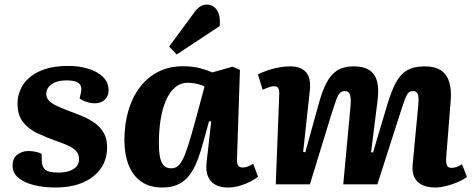

<svg xmlns="http://www.w3.org/2000/svg" viewBox="-20 -821 2103 855"><path d="M241.5 -52.5Q281 -52.5 306.5 -67.8Q332 -83 332 -113Q332 -133 320.5 -146.5Q309 -160 286.5 -171Q264 -182 230 -193.5Q186.5 -209 147 -227.5Q107.5 -246 82.7 -277Q58 -308 58 -360.5Q58 -390 70 -419.5Q82 -449 108.7 -473.5Q135.5 -498 179 -512.8Q222.5 -527.5 285 -527.5Q331.5 -527.5 372.3 -515.3Q413 -503 438.3 -478.8Q463.5 -454.5 463.5 -418.5Q463.5 -392 446 -376.5Q428.5 -361 403.5 -361Q382.5 -361 362.8 -368Q343 -375 334.5 -383L340 -406.5Q347 -433.5 333 -448.2Q319 -463 276.5 -463Q246 -463 225.8 -454.5Q205.5 -446 195.8 -432.5Q186 -419 186 -402.5Q186 -386 197.8 -373.3Q209.5 -360.5 232 -349.8Q254.5 -339 285.5 -327.5Q317 -316 347.5 -303.3Q378 -290.5 402.8 -272.5Q427.5 -254.5 442.3 -228.8Q457 -203 457 -165.5Q457 -110.5 428.5 -70.3Q400 -30 348.5 -8Q297 14 226 14Q174.5 14 131.3 3.3Q88 -7.5 62 -29Q36 -50.5 36 -83Q36 -116.5 57.3 -132.5Q78.5 -148.5 106.5 -148.5Q124 -148.5 140.5 -144.8Q157 -141 165.5 -135.5L166 -105.5Q166.5 -78.5 181.3 -65.5Q196 -52.5 241.5 -52.5Z M1035.5 -118Q1034.5 -96 1039.5 -85.5Q1044.5 -75 1061.5 -75Q1072 -75 1084.5 -79.8Q1097 -84.5 1107.5 -92L1129 -34Q1117 -24 1095 -12.5Q1073 -1 1046.8 6.5Q1020.5 14 994 14Q963 14 940 2Q917 -10 906.3 -35Q895.5 -60 900 -98.5L920.5 -280L911 -281.5L886 -191Q874 -146 859.8 -108.5Q845.5 -71 825.5 -43.5Q805.5 -16 775.8 -1Q746 14 702.5 14Q646 14 608.5 -12.7Q571 -39.5 552.5 -86.7Q534 -134 534 -196Q534 -269 552 -329.5Q570 -390 604 -434Q638 -478 686 -502Q734 -526 794.5 -526Q838.5 -526 872.5 -516.8Q906.5 -507.5 925 -498.5L1015.5 -524L1048.5 -510ZM741.5 -71.5Q757.5 -71.5 769.3 -79.3Q781 -87 792.8 -109Q804.5 -131 818 -173.5Q831.5 -216 850.5 -285.5L891 -436Q879.5 -442 858.8 -447.2Q838 -452.5 817.5 -452.5Q783.5 -452.5 759 -431.2Q734.5 -410 718.5 -372.7Q702.5 -335.5 695 -287Q687.5 -238.5 687.5 -185Q687.5 -142 693.5 -117Q699.5 -92 711.8 -81.8Q724 -71.5 741.5 -71.5ZM846.5 -767.5Q858.5 -783.5 871.3 -792Q884 -800.5 901 -800.5Q930 -800.5 946.3 -775.5Q962.5 -750.5 958.5 -705L767 -578.5L733 -613.5Z M1540.5 -343.5Q1544 -381.5 1539 -398.5Q1534 -415.5 1514.5 -415.5Q1501.5 -415.5 1492.8 -406Q1484 -396.5 1476 -373.2Q1468 -350 1455 -309.5L1360 0H1208L1223.5 -400.5Q1224.5 -421.5 1219 -429.2Q1213.5 -437 1198.5 -437Q1189.5 -437 1177 -432.2Q1164.5 -427.5 1149.5 -421.5L1128.5 -490Q1148 -499.5 1172 -507.8Q1196 -516 1222 -520.8Q1248 -525.5 1272.5 -525.5Q1320.5 -525.5 1343.3 -498.8Q1366 -472 1359.5 -416L1330 -145L1339.5 -143L1400.5 -363Q1415.5 -417 1434.3 -453Q1453 -489 1481.8 -507.3Q1510.5 -525.5 1555.5 -525.5Q1598.5 -525.5 1624 -509.3Q1649.5 -493 1658.8 -459.8Q1668 -426.5 1661.5 -375L1632.5 -143.5L1641 -141.5L1705.5 -358Q1723 -416 1742.8 -453Q1762.5 -490 1792.8 -507.8Q1823 -525.5 1870.5 -525.5Q1918 -525.5 1944.5 -507Q1971 -488.5 1981 -454.3Q1991 -420 1987 -373.5L1967 -120Q1965.5 -97 1969.8 -85.3Q1974 -73.5 1991 -73.5Q2002 -73.5 2013.8 -77.8Q2025.5 -82 2037.5 -89.5L2059.5 -33Q2043 -20.5 2017.8 -9.7Q1992.5 1 1966.3 7.5Q1940 14 1919 14Q1883 14 1859.3 2.2Q1835.5 -9.5 1825 -32Q1814.5 -54.5 1817.5 -87L1842.5 -351Q1846 -389 1840.5 -402.2Q1835 -415.5 1818.5 -415.5Q1806.5 -415.5 1798.8 -407.7Q1791 -400 1781.8 -375Q1772.5 -350 1756 -298L1660.5 0H1508.5Z"/></svg>

Font: Literata
Style: Italic
Weight: 400
Italic angle: -2°
Designer: Latin by Veronika Burian and Jose Scaglione. Greek by Irene Vlachou. Cyrillic by Vera Evstafieva
Foundry: TypeTogether
Version: Version 3.103;gftools[0.9.29]